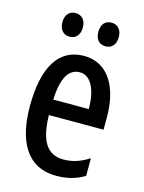

<svg xmlns="http://www.w3.org/2000/svg" viewBox="-113 -795 655 872"><g transform="rotate(15 215.0 -358.5)"><path d="M85 -672C85 -634 106 -616 133 -616C161 -616 181 -635 181 -672C181 -707 161 -727 133 -727C106 -727 85 -709 85 -672ZM254 -672C254 -635 273 -616 302 -616C330 -616 350 -635 350 -672C350 -707 330 -727 302 -727C274 -727 254 -709 254 -672ZM221 -549C102 -549 41 -449 41 -266C41 -105 97 10 238 10C287 10 331 -1 370 -25V-108C328 -81 291 -70 250 -70C173 -70 137 -128 135 -248H392V-309C392 -447 334 -549 221 -549ZM221 -472C276 -472 303 -406 303 -321H136C140 -425 170 -472 221 -472Z"/></g></svg>

Font: Noto Sans Armenian ExtraCondensed Medium
Style: Regular
Weight: 500
Width: 2
Designer: Monotype Design Team
Foundry: Monotype Imaging Inc.
Version: Version 2.008